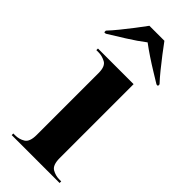

<svg xmlns="http://www.w3.org/2000/svg" viewBox="-265 -804 842 842"><g transform="rotate(45 156.5 -383.0)"><path d="M16 0V-10H27Q52 -10 72.5 -22.5Q93 -35 93 -78V-462Q93 -503 72 -514.5Q51 -526 28 -526H15V-536H236V-78Q236 -34 257 -22Q278 -10 302 -10H313V0ZM-16 -616Q2 -635 23.5 -661.5Q45 -688 66.5 -716Q88 -744 104 -766H197Q213 -744 234.5 -716Q256 -688 277.5 -661.5Q299 -635 317 -616V-606H308Q287 -619 259 -636Q231 -653 202.5 -672Q174 -691 150 -709Q115 -682 69.5 -653.5Q24 -625 -7 -606H-16Z"/></g></svg>

Font: Noto Serif Display SemiCondensed
Style: Bold
Weight: 700
Width: 4
Designer: Monotype Design Team
Foundry: Monotype Imaging Inc.
Version: Version 2.009